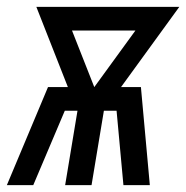

<svg xmlns="http://www.w3.org/2000/svg" viewBox="-47 -540 543 560"><path d="M-27 0 93 -286H151L59 -520H476L306 -286H364L390 0H313L293 -217H256L220 0H143L179 -217H142L50 0ZM228 -286 348 -451H163Z"/></svg>

Font: Iosevka QP
Style: Italic
Weight: 400
Italic angle: -9°
Designer: Belleve Invis
Foundry: Belleve Invis
Version: Version 20.0.0; ttfautohint (v1.8.4)